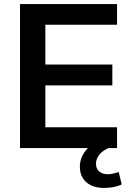

<svg xmlns="http://www.w3.org/2000/svg" viewBox="-20 -725 635 940"><path d="M78 0V-705H553V-604H202V-409H530V-307H202V-102H553V0ZM489 195Q434 195 402.5 167Q371 139 371 91Q371 49 399 13Q427 -23 473 -42L511 0Q494 7 480 18.5Q466 30 458 45Q450 60 450 77Q450 102 466.5 115Q483 128 506 128Q521 128 534 125Q547 122 561 117L576 178Q557 187 536 191Q515 195 489 195Z"/></svg>

Font: Mulish ExtraLight
Style: Bold
Weight: 700
Version: Version 3.603